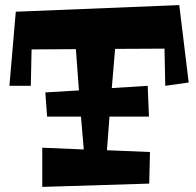

<svg xmlns="http://www.w3.org/2000/svg" viewBox="-20 -730 771 754"><path d="M400 -140 410 -272H565L560 -393L419 -384L432 -538L626 -539L629 -393L721 -406L684 -710L42 -684L17 -393H101L104 -536L278 -537L290 -375L158 -367L165 -272H298L309 -143L146 -150V4L566 -9L569 -133Z"/></svg>

Font: Peralta
Style: Regular
Weight: 400
Designer: Astigmatic (AOETI)
Foundry: Astigmatic (AOETI)
Version: Version 1.000